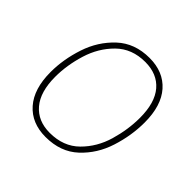

<svg xmlns="http://www.w3.org/2000/svg" viewBox="-176 -862 1042 1042"><g transform="rotate(45 345.0 -341.5)"><path d="M634 -426Q634 -326 602 -226Q570 -126 497 -58Q424 10 309 10Q202 10 140.5 -60Q79 -130 79 -259Q79 -356 112 -456Q145 -556 218.5 -624.5Q292 -693 405 -693Q512 -693 573 -624Q634 -555 634 -426ZM115 -258Q115 -143 166.5 -82.5Q218 -22 309 -22Q414 -22 479 -86.5Q544 -151 571 -243.5Q598 -336 598 -426Q598 -542 547 -601.5Q496 -661 404 -661Q302 -661 237 -597Q172 -533 143.5 -440Q115 -347 115 -258Z"/></g></svg>

Font: FiraGO UltraLight
Style: Italic
Weight: 200
Italic angle: -8°
Designer: bBox Type GmbH
Foundry: bBox Type GmbH
Version: Version 1.001